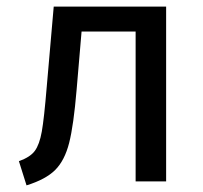

<svg xmlns="http://www.w3.org/2000/svg" viewBox="-20 -547 613 579"><path d="M481 -527V0H389V-452H226L211 -276Q202 -169 188.5 -116Q175 -63 146.5 -34.5Q118 -6 60 12L37 -61Q71 -73 85 -92Q99 -111 106 -150Q113 -189 121 -286L142 -527Z"/></svg>

Font: Fira GO
Style: Regular
Weight: 400
Designer: Carrois Corporate
Foundry: Carrois Corporate GbR
Version: Version 0.300